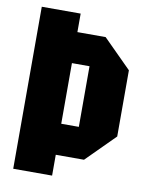

<svg xmlns="http://www.w3.org/2000/svg" viewBox="-80 -758 628 817"><g transform="rotate(10 233.5 -350.0)"><path d="M34 0V-700H202V-620H324L446 -498V-212L324 -90H202V0ZM202 -224H278V-486H202Z"/></g></svg>

Font: Tektur Condensed
Style: Bold
Weight: 700
Width: 3
Designer: Adam Jagosz
Foundry: Adam Jagosz
Version: Version 1.005;gftools[0.9.30]